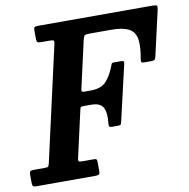

<svg xmlns="http://www.w3.org/2000/svg" viewBox="-129 -831 900 913"><g transform="rotate(-10 321.5 -375.0)"><path d="M-46 -21.5V-61Q-46 -72.5 -41.5 -75.8Q-37 -79 -26 -79H28Q42.5 -79 45.2 -82.5Q48 -86 51 -98.5L175.5 -651Q178.5 -664 175.5 -667.5Q172.5 -671 156.5 -671H116.5Q101.5 -671 97.2 -674.8Q93 -678.5 93 -693.5V-732.5Q93 -743.5 97.2 -746.8Q101.5 -750 112.5 -750H664.5Q684.5 -750 687.5 -746Q690.5 -742 687 -725L638.5 -512Q635.5 -500 632.2 -495.5Q629 -491 613 -491H583Q569 -491 567.2 -495.8Q565.5 -500.5 567.5 -511Q578.5 -570.5 572.5 -605.5Q566.5 -640.5 537.8 -655.8Q509 -671 453 -671H349.5Q331 -671 325.5 -667.5Q320 -664 316.5 -648L264 -415.5Q261 -403.5 275 -403.5H307Q357.5 -403.5 382 -430Q406.5 -456.5 422.5 -499Q425 -506 427.2 -511Q429.5 -516 439.5 -516H472.5Q482.5 -516 485.2 -513.2Q488 -510.5 486.5 -502.5L423 -228.5Q421.5 -220.5 417.8 -218.2Q414 -216 404 -216H378.5Q364.5 -216 363.2 -221.5Q362 -227 363 -238Q368.5 -283 355.8 -309.8Q343 -336.5 298 -336.5H258.5Q246 -336.5 244 -327.5L192 -97.5Q189.5 -86 192.2 -82.5Q195 -79 209.5 -79H265.5Q276.5 -79 278.5 -74.5Q280.5 -70 280.5 -59.5V-18.5Q280.5 -6 275.2 -3Q270 0 258 0H-27.5Q-40 0 -43 -4.5Q-46 -9 -46 -21.5Z"/></g></svg>

Font: Besley* Narrow Semi
Style: Italic
Weight: 600
Width: 4
Italic angle: -13°
Designer: Owen Earl
Foundry: indestructible type*
Version: Version 3.000; ttfautohint (v1.8.3)